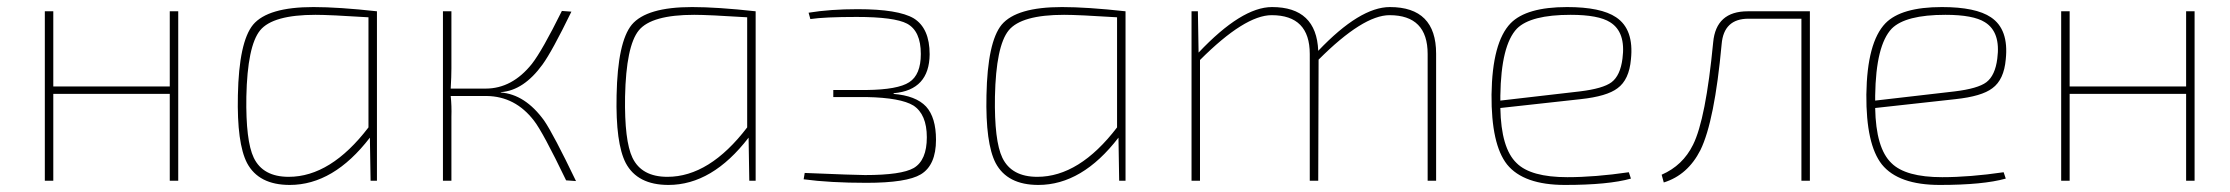

<svg xmlns="http://www.w3.org/2000/svg" viewBox="-20 -512 6317 544"><path d="M485 0H461V-246H131V0H107V-480H131V-267H461V-480H485Z M1028 -122Q925 12 801 12Q713 12 680 -50Q651 -106 654 -242Q657 -393 697 -442Q739 -492 868 -492Q939 -492 1048 -480V0H1030ZM1024 -463Q914 -470 874 -470Q753 -470 717 -426Q681 -382 678 -238Q676 -113 699 -65Q725 -11 798 -11Q917 -11 1024 -151Z M1398 -250Q1468 -245 1522 -170Q1548 -132 1612 1L1584 -1Q1518 -138 1493 -170Q1440 -239 1359 -240H1257Q1260 -212 1259 -181V0H1235V-480H1259V-318Q1259 -296 1257 -261H1356Q1431 -261 1487 -331Q1516 -368 1572 -481L1599 -479Q1544 -366 1517 -329Q1464 -256 1400 -251Z M2101 -122Q1998 12 1874 12Q1786 12 1753 -50Q1724 -106 1727 -242Q1730 -393 1770 -442Q1812 -492 1941 -492Q2012 -492 2121 -480V0H2103ZM2097 -463Q1987 -470 1947 -470Q1826 -470 1790 -426Q1754 -382 1751 -238Q1749 -113 1772 -65Q1798 -11 1871 -11Q1990 -11 2097 -151Z M2271 -476Q2332 -486 2410 -486Q2525 -486 2569 -460Q2614 -432 2614 -358Q2613 -257 2513 -248L2511 -246Q2575 -241 2604 -210Q2632 -179 2632 -116Q2632 -44 2589 -18Q2549 6 2435 6Q2331 6 2257 -4L2260 -22Q2404 -16 2431 -16Q2534 -16 2569 -36Q2606 -58 2606 -123Q2606 -188 2568 -213Q2532 -235 2436 -237H2341V-257H2435Q2524 -258 2556 -279Q2589 -300 2589 -359Q2589 -424 2550 -445Q2514 -464 2407 -464Q2316 -464 2276 -458Z M3149 -122Q3046 12 2922 12Q2834 12 2801 -50Q2772 -106 2775 -242Q2778 -393 2818 -442Q2860 -492 2989 -492Q3060 -492 3169 -480V0H3151ZM3145 -463Q3035 -470 2995 -470Q2874 -470 2838 -426Q2802 -382 2799 -238Q2797 -113 2820 -65Q2846 -11 2919 -11Q3038 -11 3145 -151Z M3376 -363Q3498 -492 3584 -492Q3710 -492 3715 -368Q3833 -492 3918 -492Q4049 -492 4049 -360V0H4025V-359Q4025 -469 3917 -469Q3842 -469 3716 -343L3715 0H3691V-359Q3691 -469 3583 -469Q3507 -469 3380 -342V0H3356V-480H3374Z M4601 -6Q4537 12 4414 12Q4297 12 4250 -46Q4205 -103 4206 -244Q4208 -392 4260 -446Q4305 -492 4420 -492Q4516 -492 4559 -463Q4610 -429 4601 -344Q4596 -286 4563 -262Q4533 -239 4458 -231L4231 -206Q4233 -92 4277 -50Q4317 -10 4421 -10Q4499 -10 4595 -24ZM4456 -253Q4522 -261 4546 -279Q4571 -298 4577 -346Q4587 -421 4542 -449Q4509 -470 4430 -470Q4317 -470 4278 -431Q4233 -384 4231 -241V-227Z M5108 0H5084V-459H4934Q4864 -459 4858 -387Q4838 -169 4798 -87Q4762 -16 4694 5L4688 -17Q4748 -43 4777 -102Q4813 -174 4834 -392Q4842 -480 4932 -480H5108Z M5663 -6Q5599 12 5476 12Q5359 12 5312 -46Q5267 -103 5268 -244Q5270 -392 5322 -446Q5367 -492 5482 -492Q5578 -492 5621 -463Q5672 -429 5663 -344Q5658 -286 5625 -262Q5595 -239 5520 -231L5293 -206Q5295 -92 5339 -50Q5379 -10 5483 -10Q5561 -10 5657 -24ZM5518 -253Q5584 -261 5608 -279Q5633 -298 5639 -346Q5649 -421 5604 -449Q5571 -470 5492 -470Q5379 -470 5340 -431Q5295 -384 5293 -241V-227Z M6198 0H6174V-246H5844V0H5820V-480H5844V-267H6174V-480H6198Z"/></svg>

Font: Taylor Sans Thin
Style: Regular
Weight: 100
Italic angle: -8°
Designer: Natanael Gama
Version: Version 1.001 September 8, 2015